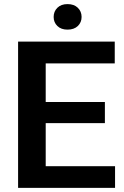

<svg xmlns="http://www.w3.org/2000/svg" viewBox="-20 -913 604 933"><path d="M539.1 -105.5V0H67.9V-710.9H537.6V-605H202.1V-417.5H489.7V-314.5H202.1V-105.5ZM240.7 -830.6Q240.7 -857.4 258.8 -875.2Q276.9 -893.1 308.1 -893.1Q339.8 -893.1 358.2 -875.2Q376.5 -857.4 376.5 -830.6Q376.5 -804.2 358.2 -786.6Q339.8 -769 308.1 -769Q276.9 -769 258.8 -786.6Q240.7 -804.2 240.7 -830.6Z"/></svg>

Font: Vazirmatn RD UI SemiBold
Style: Regular
Weight: 600
Designer: Saber Rastikerdar
Foundry: Saber Rastikerdar
Version: Version 33.003